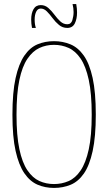

<svg xmlns="http://www.w3.org/2000/svg" viewBox="-20 -912 531 942"><path d="M245 10Q201 10 164 -6Q127 -22 99.5 -62Q72 -102 56.5 -171.5Q41 -241 41 -349Q41 -459 56.5 -529Q72 -599 99.5 -639Q127 -679 164 -694.5Q201 -710 245 -710Q288 -710 325.5 -694.5Q363 -679 391 -639.5Q419 -600 434.5 -529.5Q450 -459 450 -350Q450 -241 434.5 -170.5Q419 -100 391.5 -60.5Q364 -21 326.5 -5.5Q289 10 245 10ZM245 -9Q283 -9 316.5 -23.5Q350 -38 375.5 -75.5Q401 -113 415.5 -179.5Q430 -246 430 -349Q430 -453 415.5 -520Q401 -587 375.5 -624.5Q350 -662 316.5 -677Q283 -692 245 -692Q206 -692 173 -676.5Q140 -661 114.5 -623.5Q89 -586 75 -519.5Q61 -453 61 -349Q61 -247 75 -180.5Q89 -114 114.5 -76.5Q140 -39 173 -24Q206 -9 245 -9ZM137 -775Q133 -796 133 -816Q133 -847 144.5 -867Q156 -887 180 -887Q201 -887 217 -873Q233 -859 247 -840Q261 -821 276 -807Q291 -793 310 -793Q329 -793 335 -813Q341 -833 341 -853Q341 -872 336 -892H354Q358 -870 358 -851Q358 -819 347 -797Q336 -775 310 -775Q287 -775 269.5 -789.5Q252 -804 238 -823Q224 -842 210 -856Q196 -870 180 -870Q165 -870 157.5 -854.5Q150 -839 150 -816Q150 -792 156 -775Z"/></svg>

Font: Georama SemiCondensed Thin
Style: Regular
Weight: 100
Width: 4
Designer: Jean-Baptiste Levee
Foundry: Production Type
Version: Version 1.000